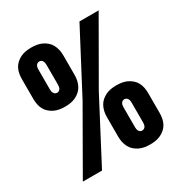

<svg xmlns="http://www.w3.org/2000/svg" viewBox="-175 -870 950 1005"><g transform="rotate(-30 300.0 -367.5)"><path d="M157 -386Q140 -386 124 -388.5Q108 -391 93 -398Q78 -405 65.5 -416Q53 -427 45.5 -441.5Q38 -456 35 -472Q32 -488 32 -504V-625Q32 -641 35 -657Q38 -673 45.5 -687.5Q53 -702 65.5 -713Q78 -724 93 -731Q108 -738 124 -740.5Q140 -743 157 -743Q173 -743 189 -740.5Q205 -738 220 -731Q235 -724 247.5 -713Q260 -702 267.5 -687.5Q275 -673 278.5 -657Q282 -641 282 -625V-504Q282 -488 278.5 -472Q275 -456 267.5 -441.5Q260 -427 247.5 -416Q235 -405 220 -398Q205 -391 189 -388.5Q173 -386 157 -386ZM40 0 251 -368 444 -735H560L349 -368L156 0ZM157 -470Q163 -470 168 -473Q173 -476 176 -481.5Q179 -487 180 -492.5Q181 -498 181 -504V-625Q181 -630 180 -636Q179 -642 176 -647.5Q173 -653 168 -656Q163 -659 157 -659Q151 -659 145.5 -656Q140 -653 137 -647.5Q134 -642 133 -636Q132 -630 132 -625V-504Q132 -498 133 -492.5Q134 -487 137 -481.5Q140 -476 145.5 -473Q151 -470 157 -470ZM443 8Q427 8 411 5.5Q395 3 380 -4Q365 -11 352.5 -22Q340 -33 332.5 -47.5Q325 -62 321.5 -78Q318 -94 318 -110V-231Q318 -247 321.5 -263Q325 -279 332.5 -293.5Q340 -308 352.5 -319Q365 -330 380 -337Q395 -344 411 -346.5Q427 -349 443 -349Q460 -349 476 -346.5Q492 -344 507 -337Q522 -330 534.5 -319Q547 -308 554.5 -293.5Q562 -279 565 -263Q568 -247 568 -231V-110Q568 -94 565 -78Q562 -62 554.5 -47.5Q547 -33 534.5 -22Q522 -11 507 -4Q492 3 476 5.5Q460 8 443 8ZM443 -76Q449 -76 454.5 -79Q460 -82 463 -87.5Q466 -93 467 -99Q468 -105 468 -110V-231Q468 -237 467 -242.5Q466 -248 463 -253.5Q460 -259 454.5 -262Q449 -265 443 -265Q437 -265 432 -262Q427 -259 424 -253.5Q421 -248 420 -242.5Q419 -237 419 -231V-110Q419 -105 420 -99Q421 -93 424 -87.5Q427 -82 432 -79Q437 -76 443 -76Z"/></g></svg>

Font: Iosevka Aile Extrabold
Style: Regular
Weight: 800
Designer: Belleve Invis
Foundry: Belleve Invis
Version: Version 27.3.5; ttfautohint (v1.8.4)